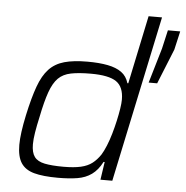

<svg xmlns="http://www.w3.org/2000/svg" viewBox="-53 -795 828 854"><g transform="rotate(5 361.0 -367.5)"><path d="M237 8Q170 8 130 -3Q90 -14 71.5 -42.5Q53 -71 53 -123Q53 -148 57.5 -181.5Q62 -215 71 -257Q88 -336 106.5 -387Q125 -438 152 -466.5Q179 -495 220 -506.5Q261 -518 323 -518Q376 -518 414 -510.5Q452 -503 475.5 -486Q499 -469 508 -438H512L576 -743H636L479 0H426L438 -80H433Q414 -43 387 -23.5Q360 -4 323 2Q286 8 237 8ZM257 -43Q304 -43 334.5 -50Q365 -57 385 -72.5Q405 -88 421 -112Q431 -128 441.5 -153.5Q452 -179 460.5 -208.5Q469 -238 475.5 -267Q482 -296 486 -321.5Q490 -347 490 -363Q490 -420 456.5 -443Q423 -466 343 -466Q289 -466 254 -459Q219 -452 197.5 -430.5Q176 -409 161 -367Q146 -325 132 -255Q123 -215 118 -184Q113 -153 113 -131Q113 -94 127 -75Q141 -56 173 -49.5Q205 -43 257 -43ZM602 -449 648 -605 667 -688H722L703 -605L640 -449Z"/></g></svg>

Font: Saira SemiExpanded Light
Style: Italic
Weight: 300
Width: 6
Italic angle: -12°
Designer: Hector Gatti with collaboration of the Omnibus-Type team
Foundry: Omnibus-Type
Version: Version 1.101